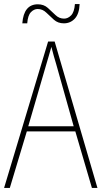

<svg xmlns="http://www.w3.org/2000/svg" viewBox="-20 -918 496 938"><path d="M346 -898Q343 -859 327.5 -843Q312 -827 293 -827Q269 -827 251 -844.5Q233 -862 213.5 -879.5Q194 -897 165 -897Q96 -897 89 -804H113Q116 -843 131 -858.5Q146 -874 164 -874Q188 -874 206 -856.5Q224 -839 243.5 -821.5Q263 -804 292 -804Q324 -804 345.5 -827Q367 -850 369 -898ZM118 -301 206 -603Q212 -625 218.5 -645.5Q225 -666 231 -689Q237 -664 243 -644Q249 -624 255 -603L340 -301ZM456 0 247 -715H215L0 0H28L111 -276H348L429 0Z"/></svg>

Font: Noto Sans Display SemiCondensed Thin
Style: Regular
Weight: 250
Width: 4
Designer: Monotype Design team
Foundry: Monotype Imaging Inc.
Version: 1.000